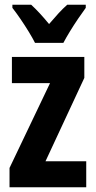

<svg xmlns="http://www.w3.org/2000/svg" viewBox="-20 -786 401 806"><path d="M342 0H20V-81L190 -437H30V-547H334V-459L171 -109H342ZM127 -606Q117 -626 100.5 -653Q84 -680 65.5 -707Q47 -734 32 -753V-766H111Q145 -735 186 -685Q209 -712 226 -730.5Q243 -749 262 -766H340V-753Q326 -734 308 -707.5Q290 -681 273.5 -654Q257 -627 246 -606Z"/></svg>

Font: Noto Sans Thai ExtCond
Style: Bold
Weight: 700
Width: 2
Designer: Monotype Design Team
Foundry: Monotype Imaging Inc.
Version: Version 2.002; ttfautohint (v1.8.4.7-5d5b)